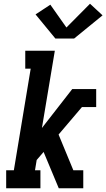

<svg xmlns="http://www.w3.org/2000/svg" viewBox="-20 -1006 568 1026"><path d="M13 0V-96H54L144 -639H115V-735H273L204 -322L366 -530H494V-434H418L293 -287L372 -96H425V0H294L213 -194L176 -151L167 -96H196V0ZM276 -800 170 -929 249 -981 335 -859 461 -986 528 -924 376 -800Z"/></svg>

Font: Iosevka Slab Oblique
Style: Bold
Weight: 700
Italic angle: -9°
Monospace: yes
Designer: Belleve Invis
Foundry: Belleve Invis
Version: Version 11.1.1; ttfautohint (v1.8.3)